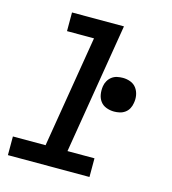

<svg xmlns="http://www.w3.org/2000/svg" viewBox="-109 -825 819 914"><g transform="rotate(15 300.0 -367.5)"><path d="M14 0V-92H175L266 -643H133V-735H389L283 -92H416V0ZM448 -331Q428 -331 409.5 -338Q391 -345 380 -360Q369 -375 366 -394.5Q363 -414 366 -434Q368 -448 375.5 -461Q383 -474 394.5 -482.5Q406 -491 420 -494Q434 -497 448 -497Q468 -497 486 -490Q504 -483 515 -468Q526 -453 529.5 -433.5Q533 -414 529 -394Q527 -380 520 -367Q513 -354 501 -345.5Q489 -337 475 -334Q461 -331 448 -331Z"/></g></svg>

Font: Iosevka Slab SmBdExObl
Style: Regular
Weight: 600
Width: 7
Italic angle: -9°
Monospace: yes
Designer: Belleve Invis
Foundry: Belleve Invis
Version: Version 11.1.0; ttfautohint (v1.8.3)